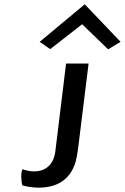

<svg xmlns="http://www.w3.org/2000/svg" viewBox="-20 -768 582 895"><path d="M84 96C151 115 280 121 325 7C331 -6 335 -21 338 -38C341 -56 344 -73 346 -92L393 -472H288L238 -63C229 10 181 31 140 31C119 31 101 26 85 21C76 35 79 80 84 96ZM165 -573 214 -539 363 -655 484 -538 542 -573 375 -748Z"/></svg>

Font: Bluebird
Style: LiExtObl
Weight: 300
Designer: Jasper
Foundry: Cannot Into Space Fonts
Version: Version 0.98